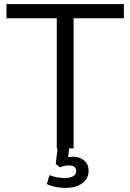

<svg xmlns="http://www.w3.org/2000/svg" viewBox="-20 -732 643 947"><path d="M321 0 316 43Q332 41 340 41Q372 41 394.5 59Q417 77 417 111Q417 148 386 171.5Q355 195 300 195Q279 195 254 190Q229 185 211 176L224 132Q260 146 300 146Q327 146 341.5 137Q356 128 356 111Q356 98 347 91Q338 84 321 84Q298 84 275 93L255 77L264 0H260V-642H12V-712H591V-642H343V0Z"/></svg>

Font: Muli
Style: Regular
Weight: 400
Designer: Vernon Adams
Foundry: Vernon Adams
Version: Version 2.000